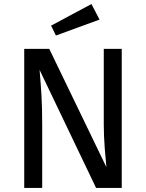

<svg xmlns="http://www.w3.org/2000/svg" viewBox="-20 -931 723 951"><path d="M583 0H456L176 -585Q182 -516 185.5 -457.5Q189 -399 189 -316V0H100V-689H224L507 -103Q504 -129 499 -194Q494 -259 494 -313V-689H583ZM473 -834 257 -755 233 -804 433 -911Z"/></svg>

Font: FiraGOUPP
Style: Medium
Weight: 400
Designer: bBox Type
Foundry: bBox Type GmbH
Version: Version 1.001